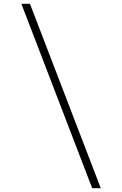

<svg xmlns="http://www.w3.org/2000/svg" viewBox="-20 -843 640 1006"><path d="M463 143 92 -823H137L508 143Z"/></svg>

Font: Zed Sans Extralight Extended
Style: Regular
Weight: 200
Width: 7
Designer: Belleve Invis
Foundry: Belleve Invis
Version: Version 1.0.0; ttfautohint (v1.8.4)